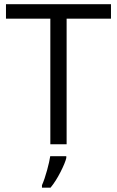

<svg xmlns="http://www.w3.org/2000/svg" viewBox="-20 -683 554 909"><path d="M295.4 0H218.3V-594.7H8.3V-663.1H505.4V-594.7H295.4ZM178.7 193.8Q191.4 165 202.9 122.8Q214.4 80.6 217.8 56.6H293.9V64.9Q288.6 87.9 266.4 131.6Q244.1 175.3 219.2 205.6H178.7Z"/></svg>

Font: Bpm'online Open Sans
Style: Regular
Weight: 400
Foundry: Ascender Corporation
Version: Version 1.10